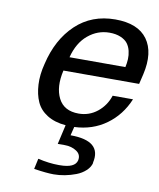

<svg xmlns="http://www.w3.org/2000/svg" viewBox="-85 -579 739 894"><g transform="rotate(10 284.5 -132.0)"><path d="M472.2 -301.8Q476.6 -321.3 477.5 -340.1Q478.5 -358.9 473.9 -378.7Q469.2 -398.4 458.3 -413.1Q447.3 -427.7 425 -437.3Q402.8 -446.8 372.1 -446.8Q315.9 -446.8 271 -409.4Q226.1 -372.1 208 -301.8ZM400.9 163.1H401.9Q397 184.1 378.4 201.2Q359.9 218.3 334.5 228Q309.1 237.8 282.2 242.9Q255.4 248 230 248Q196.3 248 136.2 238.8L147 189Q200.2 201.2 244.1 201.2H250Q322.3 201.2 331.1 164.1Q336.9 136.2 313.2 120.6Q289.6 105 257.8 105H224.1L245.1 13.2Q192.9 8.8 157.2 -13.4Q121.6 -35.6 106 -70.6Q90.3 -105.5 87.9 -151.9Q85.4 -198.2 99.1 -251Q127 -370.6 201.9 -441.4Q276.9 -512.2 388.2 -512.2Q495.6 -512.2 540 -450.9Q584.5 -389.6 560.1 -283.2L548.8 -235.8H190.9Q172.4 -155.8 199 -103.3Q225.6 -50.8 294.9 -50.8Q344.7 -50.8 383.1 -81.5Q421.4 -112.3 437 -160.2H533.2Q501 -82.5 436.5 -35.9Q372.1 10.7 286.1 14.2L275.9 55.2Q351.1 55.2 382.3 82.3Q413.6 109.4 400.9 163.1Z"/></g></svg>

Font: Perun
Style: Italic
Weight: 400
Italic angle: -12°
Foundry: Stefan Peev, Context Ltd
Version: Version 001.000